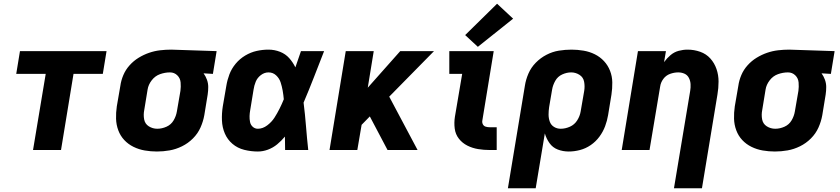

<svg xmlns="http://www.w3.org/2000/svg" viewBox="-20 -804 4504 1029"><path d="M157 0H307L374 -408H531L551 -530H87L67 -408H225Z M821 8Q855 8 889 2Q923 -4 955.5 -20Q988 -36 1014 -62Q1040 -88 1054.5 -120.5Q1069 -153 1075 -187L1093 -297Q1096 -317 1096 -337.5Q1096 -358 1089 -377Q1082 -396 1071 -411L1121 -408L1141 -530L898 -538H897Q868 -538 838 -534.5Q808 -531 779 -521Q750 -511 723 -494.5Q696 -478 674.5 -454Q653 -430 641 -401.5Q629 -373 625 -344L606 -234Q601 -200 602 -167.5Q603 -135 614 -105.5Q625 -76 646 -53.5Q667 -31 695.5 -17Q724 -3 756 2.5Q788 8 821 8ZM823 -114Q798 -114 777.5 -127Q757 -140 752.5 -164.5Q748 -189 753 -214L771 -324Q775 -350 793 -373.5Q811 -397 837.5 -406.5Q864 -416 891 -416Q914 -416 930 -400.5Q946 -385 948 -362Q950 -339 947 -317L928 -207Q924 -182 910.5 -159Q897 -136 872.5 -125Q848 -114 823 -114Z M1362 8Q1389 8 1416 -2Q1443 -12 1465.5 -30.5Q1488 -49 1507 -72Q1507 -36 1508 0H1632Q1625 -64 1620 -127.5Q1615 -191 1607 -254Q1636 -322 1663 -391.5Q1690 -461 1717 -530H1593Q1578 -486 1563 -443Q1550 -470 1530 -492.5Q1510 -515 1480.5 -526.5Q1451 -538 1419 -538Q1387 -538 1355.5 -531Q1324 -524 1294.5 -506.5Q1265 -489 1243 -462.5Q1221 -436 1209.5 -405.5Q1198 -375 1193 -344L1174 -234Q1168 -196 1169.5 -158.5Q1171 -121 1185 -88.5Q1199 -56 1226 -33Q1253 -10 1289 -1Q1325 8 1362 8ZM1362 -114Q1346 -114 1334.5 -124.5Q1323 -135 1320 -150.5Q1317 -166 1317.5 -182Q1318 -198 1321 -214L1339 -324Q1342 -345 1350.5 -366Q1359 -387 1378 -401.5Q1397 -416 1419 -416Q1443 -416 1460 -400Q1477 -384 1484 -362.5Q1491 -341 1495 -318Q1499 -295 1501 -272Q1491 -247 1478.5 -222Q1466 -197 1451 -173.5Q1436 -150 1412 -132Q1388 -114 1362 -114Z M1746 0H1895L1918 -135L1962 -180L2057 0H2218L2066 -286L2306 -530H2125L1951 -334L1983 -530H1833Z M2605 0H2642V-122H2605Q2594 -122 2583.5 -125Q2573 -128 2568 -137.5Q2563 -147 2565 -158L2626 -530H2388V-408H2457L2418 -178Q2413 -146 2417 -115Q2421 -84 2439.5 -60.5Q2458 -37 2485 -23.5Q2512 -10 2542.5 -5Q2573 0 2605 0ZM2541 -553 2730 -704 2644 -784 2473 -616Z M2702 205H2851L2900 -89Q2908 -61 2925 -37Q2942 -13 2969.5 -2.5Q2997 8 3028 8Q3058 8 3088.5 0Q3119 -8 3146 -26.5Q3173 -45 3192.5 -71.5Q3212 -98 3223 -127.5Q3234 -157 3239 -187L3257 -297Q3262 -330 3261.5 -362.5Q3261 -395 3249.5 -424.5Q3238 -454 3217 -476.5Q3196 -499 3168 -513Q3140 -527 3107.5 -532.5Q3075 -538 3043 -538Q3009 -538 2975 -532.5Q2941 -527 2909 -510.5Q2877 -494 2851.5 -468Q2826 -442 2812 -409.5Q2798 -377 2793 -344ZM2985 -114Q2965 -114 2949 -124Q2933 -134 2926.5 -152Q2920 -170 2920 -190Q2920 -210 2923 -230L2939 -324Q2943 -348 2956 -371Q2969 -394 2993 -405Q3017 -416 3041 -416Q3065 -416 3085.5 -403Q3106 -390 3110.5 -366Q3115 -342 3111 -317L3092 -207Q3088 -182 3073.5 -159Q3059 -136 3034.5 -125Q3010 -114 2985 -114Z M3592 205H3742L3825 -297Q3831 -332 3831 -367Q3831 -402 3820 -434Q3809 -466 3787 -490.5Q3765 -515 3732.5 -526.5Q3700 -538 3665 -538Q3641 -538 3617 -531.5Q3593 -525 3573.5 -508.5Q3554 -492 3539 -471L3549 -530H3399L3312 0H3461L3518 -340Q3521 -362 3535 -381Q3549 -400 3571 -408Q3593 -416 3615 -416Q3633 -416 3648.5 -409Q3664 -402 3672 -386.5Q3680 -371 3681 -353Q3682 -335 3679 -317Z M4133 8Q4167 8 4201 2Q4235 -4 4267.5 -20Q4300 -36 4326 -62Q4352 -88 4366.5 -120.5Q4381 -153 4387 -187L4405 -297Q4408 -317 4408 -337.5Q4408 -358 4401 -377Q4394 -396 4383 -411L4433 -408L4453 -530L4210 -538H4209Q4180 -538 4150 -534.5Q4120 -531 4091 -521Q4062 -511 4035 -494.5Q4008 -478 3986.5 -454Q3965 -430 3953 -401.5Q3941 -373 3937 -344L3918 -234Q3913 -200 3914 -167.5Q3915 -135 3926 -105.5Q3937 -76 3958 -53.5Q3979 -31 4007.5 -17Q4036 -3 4068 2.5Q4100 8 4133 8ZM4135 -114Q4110 -114 4089.5 -127Q4069 -140 4064.5 -164.5Q4060 -189 4065 -214L4083 -324Q4087 -350 4105 -373.5Q4123 -397 4149.5 -406.5Q4176 -416 4203 -416Q4226 -416 4242 -400.5Q4258 -385 4260 -362Q4262 -339 4259 -317L4240 -207Q4236 -182 4222.5 -159Q4209 -136 4184.5 -125Q4160 -114 4135 -114Z"/></svg>

Font: Iosevka Sparkle Heavy
Style: Italic
Weight: 900
Italic angle: -9°
Designer: Belleve Invis
Foundry: Belleve Invis
Version: Version 4.5.0; ttfautohint (v1.8.3)